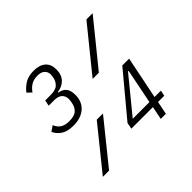

<svg xmlns="http://www.w3.org/2000/svg" viewBox="-166 -897 1090 1090"><g transform="rotate(-45 379.0 -352.0)"><path d="M199 -538Q241 -538 258.5 -554.5Q276 -571 281 -595Q284 -610 284 -621Q284 -641 269.5 -655Q255 -669 225 -669Q196 -669 175.5 -657Q155 -645 138 -621L113 -645Q133 -671 160.5 -687.5Q188 -704 230 -704Q277 -704 302 -681.5Q327 -659 327 -619Q327 -575 303.5 -550.5Q280 -526 242 -521L241 -517Q269 -513 285 -495Q301 -477 301 -439Q301 -385 265.5 -354Q230 -323 170 -323Q121 -323 94 -342Q67 -361 56 -387L88 -409Q97 -386 116 -372Q135 -358 172 -358Q211 -358 229.5 -373.5Q248 -389 254 -418Q256 -429 257 -434.5Q258 -440 258 -448Q258 -474 242 -488.5Q226 -503 193 -503H150L157 -538ZM648 -698H698L484 -434H434ZM287 -254H337L132 0H82ZM547 0 563 -79H390L397 -117L607 -369H662L610 -113H661L654 -79H604L588 0ZM611 -322H606L435 -113H569Z"/></g></svg>

Font: IBM Plex Sans Cond Light
Style: Italic
Weight: 300
Width: 3
Italic angle: -11°
Designer: Mike Abbink, Paul van der Laan, Pieter van Rosmalen
Foundry: Bold Monday
Version: Version 1.3